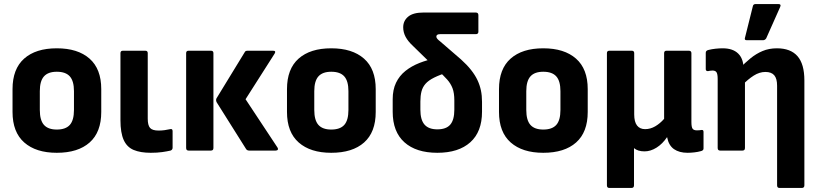

<svg xmlns="http://www.w3.org/2000/svg" viewBox="-20 -745 4053 950"><path d="M261 11Q158 11 100 -40Q42 -91 42 -191V-304Q42 -404 99.5 -455Q157 -506 261 -506Q365 -506 423 -455Q481 -404 481 -304V-191Q481 -91 423.5 -40Q366 11 261 11ZM261 -104Q305 -104 325.5 -127Q346 -150 346 -201V-294Q346 -344 325.5 -367Q305 -390 261 -390Q218 -390 197.5 -367Q177 -344 177 -294V-201Q177 -150 197.5 -127Q218 -104 261 -104Z M726 11Q675 11 641.5 -3Q608 -17 592 -52.5Q576 -88 576 -150V-482Q576 -494 588 -494H699Q711 -494 711 -482V-158Q711 -125 722.5 -112Q734 -99 765 -99Q780 -99 794.5 -101Q809 -103 822 -106Q834 -109 834 -96V-14Q834 -4 824 0Q807 4 782.5 7.5Q758 11 726 11Z M1213 0Q1203 0 1198 -7L1052 -239Q1047 -249 1051 -258L1191 -487Q1194 -494 1205 -494H1331Q1347 -494 1339 -480L1195 -254L1353 -15Q1357 -9 1354.5 -4.5Q1352 0 1344 0ZM913 0Q901 0 901 -13V-482Q901 -494 913 -494H1024Q1036 -494 1036 -482V-13Q1036 0 1024 0Z M1619 11Q1516 11 1458 -40Q1400 -91 1400 -191V-304Q1400 -404 1457.5 -455Q1515 -506 1619 -506Q1723 -506 1781 -455Q1839 -404 1839 -304V-191Q1839 -91 1781.5 -40Q1724 11 1619 11ZM1619 -104Q1663 -104 1683.5 -127Q1704 -150 1704 -201V-294Q1704 -344 1683.5 -367Q1663 -390 1619 -390Q1576 -390 1555.5 -367Q1535 -344 1535 -294V-201Q1535 -150 1555.5 -127Q1576 -104 1619 -104Z M2144 11Q2039 11 1981 -41Q1923 -93 1923 -192V-254Q1923 -301 1939.5 -335.5Q1956 -370 1986 -394Q2016 -418 2055.5 -433.5Q2095 -449 2141 -458L2203 -390Q2156 -375 2128 -361Q2100 -347 2085.5 -330.5Q2071 -314 2065.5 -292.5Q2060 -271 2060 -243V-202Q2060 -152 2080.5 -128.5Q2101 -105 2144 -105Q2188 -105 2208 -128.5Q2228 -152 2228 -202V-248Q2228 -285 2219 -308.5Q2210 -332 2192.5 -351.5Q2175 -371 2148 -396L2024 -517Q1999 -540 1987 -562.5Q1975 -585 1975 -610Q1975 -642 1999.5 -662.5Q2024 -683 2075 -683H2334Q2347 -683 2347 -670V-588Q2347 -576 2334 -576H2158Q2139 -576 2139 -564Q2139 -558 2144.5 -552Q2150 -546 2158 -540L2261 -451Q2291 -424 2311 -398.5Q2331 -373 2342.5 -348.5Q2354 -324 2359.5 -298Q2365 -272 2365 -241V-192Q2365 -93 2307 -41Q2249 11 2144 11Z M2668 11Q2565 11 2507 -40Q2449 -91 2449 -191V-304Q2449 -404 2506.5 -455Q2564 -506 2668 -506Q2772 -506 2830 -455Q2888 -404 2888 -304V-191Q2888 -91 2830.5 -40Q2773 11 2668 11ZM2668 -104Q2712 -104 2732.5 -127Q2753 -150 2753 -201V-294Q2753 -344 2732.5 -367Q2712 -390 2668 -390Q2625 -390 2604.5 -367Q2584 -344 2584 -294V-201Q2584 -150 2604.5 -127Q2625 -104 2668 -104Z M2995 185Q2983 185 2983 172V-482Q2983 -494 2995 -494H3106Q3118 -494 3118 -482V-179Q3118 -142 3132 -124Q3146 -106 3172 -106Q3198 -106 3222 -120Q3246 -134 3266 -157V-482Q3266 -494 3278 -494H3388Q3401 -494 3401 -482V-142Q3401 -116 3407 -108Q3413 -100 3428 -100Q3434 -100 3440 -100.5Q3446 -101 3452 -102Q3461 -103 3461 -92V-10Q3461 0 3447 3Q3433 7 3415 9Q3397 11 3382 11Q3341 11 3315 -7Q3289 -25 3281 -65V-67Q3258 -33 3228.5 -14.5Q3199 4 3169 4Q3136 4 3117 -12V172Q3117 185 3104 185Z M3837 185Q3825 185 3825 172V-321Q3825 -356 3811 -372.5Q3797 -389 3767 -389Q3738 -389 3709.5 -371Q3681 -353 3651 -322L3640 -407Q3666 -434 3693.5 -456.5Q3721 -479 3753 -492.5Q3785 -506 3824 -506Q3892 -506 3926 -467Q3960 -428 3960 -347V172Q3960 185 3947 185ZM3543 0Q3531 0 3531 -13V-354Q3531 -378 3525.5 -387Q3520 -396 3505 -396Q3499 -396 3493.5 -395Q3488 -394 3483 -393Q3472 -393 3472 -403V-484Q3472 -495 3486 -498Q3502 -502 3520.5 -504Q3539 -506 3556 -506Q3606 -506 3632.5 -480Q3659 -454 3659 -405V-383L3666 -357V-13Q3666 0 3654 0ZM3675 -546Q3662 -546 3666 -558L3705 -714Q3707 -725 3719 -725H3831Q3847 -725 3840 -710L3771 -555Q3765 -546 3755 -546Z"/></svg>

Font: Sofia Sans Semi Condensed ExtraBold
Style: Regular
Weight: 800
Designer: Botio Nikoltchev, Ani Petrova
Foundry: lettersoup
Version: Version 4.100